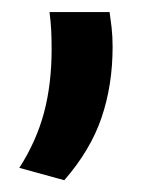

<svg xmlns="http://www.w3.org/2000/svg" viewBox="-20 -164 260 318"><path d="M161.5 -144Q163 -134 164.8 -118.8Q166.5 -103.5 166.5 -86.5Q166.5 -23 148.2 30.8Q130 84.5 86.5 134.5L12 114Q40 70.5 52.8 23Q65.5 -24.5 65.5 -82.5Q65.5 -99 64.8 -113.8Q64 -128.5 62 -144Z"/></svg>

Font: Anek Gujarati SemiExpanded Medium
Style: Regular
Weight: 500
Width: 6
Designer: Mrunmayee Ghaisas (Gujarati), Yesha Goshar (Latin)
Foundry: Ek Type
Version: Version 1.003